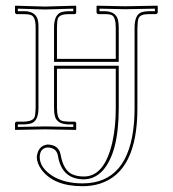

<svg xmlns="http://www.w3.org/2000/svg" viewBox="-20 -451 601 668"><path d="M382.8 -74.2V-211.9H178.2V-75.2Q178.2 -38.6 192.9 -31.7Q201.7 -28.3 219.2 -27.8H238.8Q244.6 -27.8 245.1 -22V-1L244.1 1L136.2 -1L33.2 1L32.2 -1V-22.9Q33.7 -26.9 37.1 -27.8H63Q95.2 -28.8 100.6 -44.4Q103.5 -54.2 104 -75.2V-355Q104 -392.1 88.4 -398.4Q79.1 -401.9 63 -401.9H37.1Q32.7 -403.8 32.2 -407.2V-429.2L33.2 -431.2L136.2 -428.2L244.1 -431.2L245.1 -429.2V-408.2Q245.1 -402.3 238.8 -401.9H219.2Q188 -401.9 181.6 -387.2Q178.2 -376.5 178.2 -355V-246.1H382.8V-354Q382.8 -391.6 368.7 -398.4Q359.4 -402.3 341.8 -401.9H320.8Q316.4 -403.8 315.9 -407.2V-429.2L316.9 -431.2L415 -429.2L527.8 -431.2L528.8 -429.2V-407.2Q526.9 -402.8 522.9 -401.9H498Q467.8 -401.9 461.9 -387.2Q458.5 -376.5 458 -354V-74.2Q458 146.5 327.6 188Q299.3 196.8 267.1 196.8Q168 196.8 125 140.1Q108.4 117.7 107.9 95.2Q112.3 55.2 146 51.8Q184.6 53.2 190.9 86.9Q200.2 140.1 230 154.8Q247.6 163.1 272 163.1Q343.8 163.1 371.1 43Q382.8 -10.3 382.8 -74.2ZM393.1 -74.2Q393.1 81.5 336.4 143.6Q308.6 172.4 272 172.9Q200.2 172.9 183.6 101.6Q182.1 95.2 181.2 88.9Q175.3 63 146 62Q119.1 64 118.2 95.2Q118.2 131.8 161.1 160.2Q203.6 187 267.1 187Q428.7 187 446.3 -24.4Q448.2 -48.8 448.2 -74.2V-354Q448.2 -400.4 473.1 -408.7Q483.4 -411.6 498 -412.1H519V-420.9L415 -418.9L326.2 -420.9V-412.1H341.8Q383.3 -412.1 390.6 -381.3Q393.1 -370.1 393.1 -354V-235.8H168V-355Q168 -401.4 195.3 -409.2Q204.6 -411.6 219.2 -412.1H234.9V-420.9L136.2 -418L42 -420.9V-412.1H63Q104.5 -412.1 111.8 -380.4Q114.3 -369.6 113.8 -355V-75.2Q113.8 -31.2 89.4 -22Q78.6 -18.6 63 -18.1H42V-9.3L136.2 -11.2L234.9 -9.3V-18.1H218.8Q179.2 -19 171.4 -45.4Q168 -57.6 168 -75.2V-222.2H393.1Z"/></svg>

Font: Linux Biolinum Outline O
Style: Bold
Weight: 700
Designer: Philipp H. Poll
Foundry: Philipp H. Poll
Version: Version 0.9.2